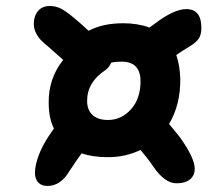

<svg xmlns="http://www.w3.org/2000/svg" viewBox="-20 -658 740 635"><path d="M137.2 -43Q109.9 -43 99.9 -64.7Q89.8 -86.4 104 -132.8Q118.2 -177.7 158.2 -232.9Q141.1 -268.1 141.1 -316.9Q139.6 -397.9 189 -460Q182.1 -465.8 167.5 -479Q152.8 -492.2 145 -499Q125 -515.6 116 -524.7Q106.9 -533.7 99.4 -548.1Q91.8 -562.5 91.8 -579.1Q91.8 -605 105.7 -621.6Q119.6 -638.2 145 -638.2Q164.6 -638.2 182.1 -629.2Q199.7 -620.1 229 -595.2Q243.7 -583.5 272.9 -556.2Q320.3 -581.1 387.2 -581.1Q435.5 -581.1 474.1 -566.9Q477.1 -568.8 482.7 -573Q488.3 -577.1 491.2 -579.1Q555.2 -627.9 596.2 -627.9Q646 -627.9 646 -565.9Q646 -544.9 638.4 -532.2Q630.9 -519.5 610.8 -506.8Q582.5 -489.7 563 -476.1Q574.7 -441.9 576.2 -398.9Q577.6 -312.5 539.1 -248Q567.9 -213.4 577.1 -201.2Q624 -134.3 624 -100.1Q624 -77.6 608.4 -64.7Q592.8 -51.8 564 -51.8Q524.9 -51.8 487.8 -106Q469.7 -132.8 444.8 -162.1Q395.5 -138.2 336.9 -138.2Q286.1 -138.2 250 -150.9Q234.4 -129.9 210 -92.8Q180.7 -43 137.2 -43ZM268.1 -324.2Q268.1 -294.4 285.9 -277.8Q303.7 -261.2 336.9 -261.2Q381.8 -261.2 413.6 -296.9Q445.3 -332.5 444.8 -392.1Q442.9 -454.1 382.8 -454.1Q362.8 -454.1 348.1 -451.2Q340.8 -434.6 328.1 -425.8Q268.1 -386.2 268.1 -324.2Z"/></svg>

Font: Shantell Sans Irregular
Style: Regular
Weight: 600
Designer: Stephen Nixon, Anya Danilova, Shantell Martin
Foundry: Arrow Type
Version: Version 1.006;[9816181b4]